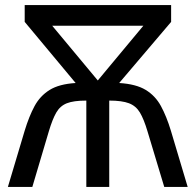

<svg xmlns="http://www.w3.org/2000/svg" viewBox="-20 -734 769 754"><path d="M652 -714V-648L448 -408Q514 -404 552 -381Q590 -358 612 -317.5Q634 -277 651 -221L717 0H625L559 -219Q545 -266 529.5 -292Q514 -318 486.5 -328.5Q459 -339 409 -339V0H319V-339Q269 -339 242.5 -328.5Q216 -318 201 -292Q186 -266 172 -219L107 0H11L77 -221Q94 -277 115.5 -317Q137 -357 174.5 -380.5Q212 -404 277 -408L77 -648V-714ZM543 -633H185L364 -418Z"/></svg>

Font: Noto Sans Historical
Style: Regular
Weight: 400
Designer: Monotype Design Team
Foundry: Monotype Imaging Inc.
Version: Version 2.013; ttfautohint (v1.8.4.7-5d5b)